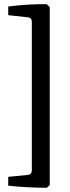

<svg xmlns="http://www.w3.org/2000/svg" viewBox="-20 -707 334 911"><path d="M202 184Q164 184 113 181.5Q62 179 19 174V132L111 123Q131 121 131 101V-604Q131 -623 111 -625L19 -635V-676Q62 -682 113 -685Q164 -688 202 -687L216 -673V171Z"/></svg>

Font: Yrsa Medium
Style: Regular
Weight: 500
Designer: Anna Giedrys (Yrsa+Rasa design), David Brezina (Yrsa art-direction, Rasa art-direction, design)
Foundry: Rosetta Type Foundry
Version: Version 2.004